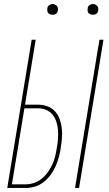

<svg xmlns="http://www.w3.org/2000/svg" viewBox="-20 -932 540 952"><path d="M352 0 473 -735H493L372 0ZM16 0 137 -735H157L104 -413H168Q193 -413 215 -405Q237 -397 252.5 -380Q268 -363 276 -341Q284 -319 286.5 -295.5Q289 -272 287 -247Q285 -222 281 -198Q278 -175 271.5 -152Q265 -129 255.5 -107Q246 -85 231 -65Q216 -45 196.5 -29.5Q177 -14 153.5 -7Q130 0 107 0ZM39 -18H107Q128 -18 149 -25Q170 -32 187.5 -46.5Q205 -61 218 -79.5Q231 -98 240 -118Q249 -138 254 -159Q259 -180 262 -201Q266 -223 267.5 -244.5Q269 -266 267.5 -287Q266 -308 259.5 -328Q253 -348 240.5 -363.5Q228 -379 209 -387Q190 -395 168 -395H101ZM440 -859Q434 -859 428.5 -861Q423 -863 419 -867.5Q415 -872 414.5 -878.5Q414 -885 415 -891Q415 -896 417.5 -900Q420 -904 424 -906.5Q428 -909 432 -910.5Q436 -912 441 -912Q447 -912 452.5 -909.5Q458 -907 462 -902.5Q466 -898 467 -891.5Q468 -885 467 -879Q466 -874 463.5 -870Q461 -866 457.5 -863.5Q454 -861 449.5 -860Q445 -859 440 -859ZM240 -859Q234 -859 228.5 -861Q223 -863 219 -867.5Q215 -872 214.5 -878.5Q214 -885 215 -891Q215 -896 217.5 -900Q220 -904 224 -906.5Q228 -909 232 -910.5Q236 -912 241 -912Q247 -912 252.5 -909.5Q258 -907 262 -902.5Q266 -898 267 -891.5Q268 -885 267 -879Q266 -874 263.5 -870Q261 -866 257.5 -863.5Q254 -861 249.5 -860Q245 -859 240 -859Z"/></svg>

Font: Iosevka Thin
Style: Italic
Weight: 100
Italic angle: -9°
Monospace: yes
Designer: Belleve Invis
Foundry: Belleve Invis
Version: Version 32.5.0; ttfautohint (v1.8.4)